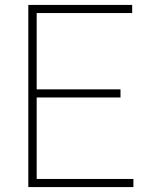

<svg xmlns="http://www.w3.org/2000/svg" viewBox="-20 -760 598 780"><path d="M95 0V-740H517V-707H129V-33H522V0ZM120 -364V-397H469.5V-364Z"/></svg>

Font: Encode Sans SC Condensed Thin Thin
Style: Regular
Weight: 250
Version: Version 3.002